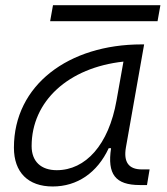

<svg xmlns="http://www.w3.org/2000/svg" viewBox="-20 -689 626 720"><path d="M177.7 10.3C269.5 10.3 344.7 -41 387.7 -133.3H396.5C381.8 -36.1 412.1 4.9 504.4 4.9H531.2L541 -53.7H511.7C461.9 -53.7 442.9 -82 452.1 -135.7L520.5 -522.5H511.2C237.3 -522.5 32.2 -370.1 32.2 -135.3C32.2 -43 85 10.3 177.7 10.3ZM192.9 -50.8C133.8 -50.8 98.6 -83.5 98.6 -141.1C98.6 -309.6 236.3 -435.5 442.9 -458L417 -312.5C387.7 -145.5 300.8 -50.8 192.9 -50.8ZM168 -609.4H570.8L581.5 -669.4H178.7Z"/></svg>

Font: Cascadia Mono PL Light
Style: Italic
Weight: 300
Italic angle: -10°
Monospace: yes
Designer: Aaron Bell
Foundry: Saja Typeworks
Version: Version 2404.023